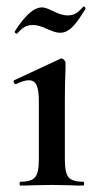

<svg xmlns="http://www.w3.org/2000/svg" viewBox="-20 -578 306 598"><path d="M44 -12Q78 -12 89.5 -26Q101 -40 101 -81V-263Q101 -297 94 -312.5Q87 -328 70 -328Q54 -328 30 -316H29Q25 -316 23 -321Q21 -326 24 -328L168 -395L171 -396Q175 -396 179.5 -391.5Q184 -387 184 -384V-363Q182 -321 182 -264V-81Q182 -40 193.5 -26Q205 -12 239 -12Q242 -12 242 -6Q242 0 239 0Q214 0 199 -1L141 -2L83 -1Q69 0 44 0Q41 0 41 -6Q41 -12 44 -12ZM239 -557 241 -558Q243 -558 245 -555Q247 -552 246 -550Q220 -507 203 -491.5Q186 -476 168 -476Q156 -476 143.5 -481Q131 -486 128 -487Q102 -500 83 -500Q67 -500 57.5 -494.5Q48 -489 41.5 -482Q35 -475 33 -473H32Q30 -473 27.5 -475.5Q25 -478 26 -480Q73 -555 111 -555Q122 -555 144 -544Q172 -530 190 -530Q207 -530 217.5 -537Q228 -544 239 -557Z"/></svg>

Font: Cormorant Garamond SemiBold
Style: Regular
Weight: 600
Designer: Christian Thalmann (Catharsis Fonts)
Foundry: Catharsis Fonts
Version: Version 4.000